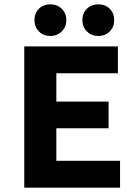

<svg xmlns="http://www.w3.org/2000/svg" viewBox="-20 -866 640 886"><path d="M92 0V-652H524V-528H240V-397H481V-274H240V-124H534V0ZM212 -700Q180 -700 159.5 -721Q139 -742 139 -773Q139 -805 159.5 -825.5Q180 -846 212 -846Q244 -846 265 -825.5Q286 -805 286 -773Q286 -742 265 -721Q244 -700 212 -700ZM434 -700Q402 -700 381 -721Q360 -742 360 -773Q360 -805 381 -825.5Q402 -846 434 -846Q466 -846 486.5 -825.5Q507 -805 507 -773Q507 -742 486.5 -721Q466 -700 434 -700Z"/></svg>

Font: Source Code Pro
Style: Bold
Weight: 700
Monospace: yes
Designer: Paul D. Hunt, Teo Tuominen
Foundry: Adobe Systems Incorporated
Version: Version 2.030;PS 1.000;hotconv 16.6.51;makeotf.lib2.5.65220